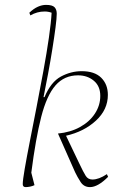

<svg xmlns="http://www.w3.org/2000/svg" viewBox="-20 -753 500 785"><path d="M85 12Q73 12 73 0Q73 -16 81 -62.5Q89 -109 102 -175Q115 -241 129.5 -315.5Q144 -390 157.5 -463.5Q171 -537 180 -599.5Q189 -662 191 -701Q177 -706 163 -706Q147 -706 132.5 -702Q118 -698 104 -690L100 -701Q118 -718 135 -725.5Q152 -733 168 -733Q194 -733 203 -723.5Q212 -714 212 -697Q212 -679 207 -640.5Q202 -602 194 -552Q186 -502 176.5 -451Q167 -400 158 -356H162Q188 -418 229 -440Q270 -462 314 -462Q367 -462 394 -435Q421 -408 421 -365Q421 -305 372.5 -260Q324 -215 250 -198L304 -85Q321 -49 330.5 -34Q340 -19 358 -19Q384 -19 417 -41L422 -30Q380 12 348 12Q323 12 309.5 -9Q296 -30 287 -49L217 -207Q268 -212 307 -233.5Q346 -255 368 -288.5Q390 -322 390 -361Q390 -401 363.5 -423Q337 -445 299 -445Q243 -445 207 -404Q171 -363 148.5 -275Q126 -187 108 -47L121 4Q113 8 103 10Q93 12 85 12Z"/></svg>

Font: Petrona Thin
Style: Italic
Weight: 100
Italic angle: -9°
Designer: Ringo R. Seeber
Foundry: Ringo R. Seeber
Version: Version 2.001; ttfautohint (v1.8.3)